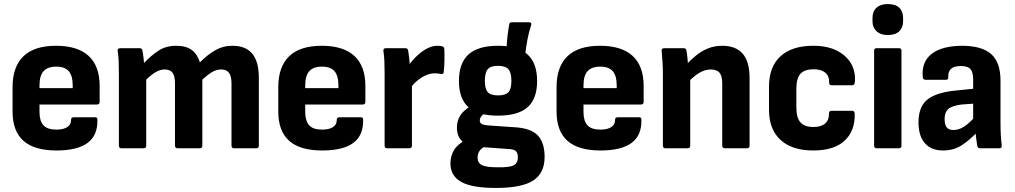

<svg xmlns="http://www.w3.org/2000/svg" viewBox="-20 -732 5014 948"><path d="M259 11Q149 11 95.5 -37Q42 -85 42 -181V-302Q42 -402 95.5 -454Q149 -506 257 -506Q363 -506 417.5 -456Q472 -406 472 -308V-229Q472 -216 459 -216H175V-179Q175 -135 194.5 -113.5Q214 -92 258 -92Q292 -92 311.5 -104Q331 -116 331 -141Q331 -153 344 -153H450Q461 -153 461 -141Q463 -64 412.5 -26.5Q362 11 259 11ZM175 -297H339V-310Q339 -358 319.5 -380.5Q300 -403 258 -403Q215 -403 195 -380.5Q175 -358 175 -310Z M579 0Q567 0 567 -13V-367Q567 -399 566 -427.5Q565 -456 561 -480Q559 -494 574 -494H670Q680 -494 683 -484Q685 -471 687.5 -455Q690 -439 691 -421Q725 -457 762 -481.5Q799 -506 850 -506Q899 -506 927 -485Q955 -464 967 -424Q1001 -459 1040.5 -482.5Q1080 -506 1128 -506Q1193 -506 1225.5 -467Q1258 -428 1258 -348V-13Q1258 0 1246 0H1135Q1123 0 1123 -13V-321Q1123 -355 1111 -372Q1099 -389 1072 -389Q1049 -389 1027 -376Q1005 -363 979 -339V-13Q979 0 967 0H857Q844 0 844 -13V-321Q844 -355 832.5 -372Q821 -389 793 -389Q771 -389 749 -376Q727 -363 702 -339V-13Q702 0 690 0Z M1571 11Q1461 11 1407.5 -37Q1354 -85 1354 -181V-302Q1354 -402 1407.5 -454Q1461 -506 1569 -506Q1675 -506 1729.5 -456Q1784 -406 1784 -308V-229Q1784 -216 1771 -216H1487V-179Q1487 -135 1506.5 -113.5Q1526 -92 1570 -92Q1604 -92 1623.5 -104Q1643 -116 1643 -141Q1643 -153 1656 -153H1762Q1773 -153 1773 -141Q1775 -64 1724.5 -26.5Q1674 11 1571 11ZM1487 -297H1651V-310Q1651 -358 1631.5 -380.5Q1612 -403 1570 -403Q1527 -403 1507 -380.5Q1487 -358 1487 -310Z M1891 0Q1879 0 1879 -13V-369Q1879 -399 1878 -427.5Q1877 -456 1873 -481Q1872 -494 1885 -494H1982Q1992 -494 1995 -484Q1998 -466 2000.5 -444Q2003 -422 2003 -403L2014 -349V-13Q2014 0 2002 0ZM2004 -294 1996 -407Q2015 -434 2039.5 -457Q2064 -480 2089.5 -493Q2115 -506 2139 -506Q2155 -506 2165 -503Q2174 -499 2174 -487Q2175 -463 2174.5 -433.5Q2174 -404 2171 -377Q2170 -364 2157 -367Q2152 -368 2143.5 -369Q2135 -370 2126 -370Q2106 -370 2084.5 -361Q2063 -352 2042.5 -335.5Q2022 -319 2004 -294Z M2429 196Q2310 196 2257 166Q2204 136 2204 75Q2204 38 2222 8.5Q2240 -21 2281 -41L2382 -12Q2359 -3 2348.5 12Q2338 27 2338 46Q2338 73 2360 83.5Q2382 94 2436 94Q2497 95 2517 84Q2537 73 2537 45Q2537 24 2527.5 14.5Q2518 5 2494 4L2329 -8Q2287 -11 2261.5 -35Q2236 -59 2236 -102Q2236 -135 2252 -161Q2268 -187 2305 -208L2385 -177Q2366 -170 2357.5 -159Q2349 -148 2349 -137Q2349 -126 2357.5 -120.5Q2366 -115 2387 -113L2531 -103Q2605 -97 2637 -61.5Q2669 -26 2669 43Q2669 123 2612.5 159.5Q2556 196 2429 196ZM2439 -161Q2339 -161 2292.5 -203Q2246 -245 2246 -332Q2246 -420 2293 -463Q2340 -506 2439 -506Q2538 -506 2585 -463Q2632 -420 2632 -332Q2632 -244 2585 -202.5Q2538 -161 2439 -161ZM2439 -261Q2476 -261 2490.5 -277Q2505 -293 2505 -333Q2505 -373 2490.5 -390Q2476 -407 2439 -407Q2402 -407 2388 -390Q2374 -373 2374 -333Q2374 -294 2388 -277.5Q2402 -261 2439 -261ZM2572 -453 2481 -487Q2482 -523 2486 -555.5Q2490 -588 2494 -610Q2496 -622 2505 -622H2592Q2606 -622 2603 -609Q2591 -573 2584 -535.5Q2577 -498 2572 -453Z M2945 11Q2835 11 2781.5 -37Q2728 -85 2728 -181V-302Q2728 -402 2781.5 -454Q2835 -506 2943 -506Q3049 -506 3103.5 -456Q3158 -406 3158 -308V-229Q3158 -216 3145 -216H2861V-179Q2861 -135 2880.5 -113.5Q2900 -92 2944 -92Q2978 -92 2997.5 -104Q3017 -116 3017 -141Q3017 -153 3030 -153H3136Q3147 -153 3147 -141Q3149 -64 3098.5 -26.5Q3048 11 2945 11ZM2861 -297H3025V-310Q3025 -358 3005.5 -380.5Q2986 -403 2944 -403Q2901 -403 2881 -380.5Q2861 -358 2861 -310Z M3559 0Q3546 0 3546 -13V-321Q3546 -356 3533 -372.5Q3520 -389 3489 -389Q3460 -389 3431 -371Q3402 -353 3373 -322L3362 -407Q3388 -434 3415 -456.5Q3442 -479 3474.5 -492.5Q3507 -506 3546 -506Q3613 -506 3647 -467Q3681 -428 3681 -347V-13Q3681 0 3669 0ZM3265 0Q3253 0 3253 -13V-367Q3253 -398 3251 -428Q3249 -458 3247 -480Q3245 -494 3259 -494H3356Q3366 -494 3369 -484Q3372 -468 3374.5 -444Q3377 -420 3378 -400L3388 -355V-13Q3388 0 3376 0Z M3995 11Q3891 11 3834 -41Q3777 -93 3777 -190V-305Q3777 -402 3833.5 -454Q3890 -506 3995 -506Q4064 -506 4111 -482.5Q4158 -459 4181.5 -419Q4205 -379 4201 -328Q4200 -311 4187 -311H4086Q4074 -311 4074 -324Q4075 -357 4054.5 -373.5Q4034 -390 3997 -390Q3953 -390 3932.5 -368Q3912 -346 3912 -293V-202Q3912 -150 3932.5 -127.5Q3953 -105 3996 -105Q4035 -105 4054.5 -122.5Q4074 -140 4073 -171Q4073 -185 4085 -185H4187Q4199 -185 4200 -172Q4203 -87 4151 -38Q4099 11 3995 11Z M4308 0Q4296 0 4296 -13V-482Q4296 -494 4308 -494H4419Q4431 -494 4431 -482V-13Q4431 0 4419 0ZM4363 -559Q4328 -559 4308 -577.5Q4288 -596 4288 -626V-644Q4288 -676 4308 -694Q4328 -712 4363 -712Q4401 -712 4420 -694Q4439 -676 4439 -644V-626Q4439 -596 4420 -577.5Q4401 -559 4363 -559Z M4818 0Q4808 0 4805 -12Q4803 -25 4800 -48Q4797 -71 4796 -93L4785 -129V-339Q4785 -376 4771.5 -391Q4758 -406 4724 -406Q4659 -406 4662 -351Q4663 -338 4651 -338H4549Q4537 -338 4536 -354Q4530 -427 4580 -466Q4630 -505 4729 -506Q4828 -506 4874 -465Q4920 -424 4920 -334V-127Q4920 -93 4921.5 -65.5Q4923 -38 4926 -14Q4928 0 4914 0ZM4636 11Q4578 11 4546.5 -25Q4515 -61 4515 -128Q4515 -178 4533.5 -210.5Q4552 -243 4595 -261.5Q4638 -280 4709 -286L4798 -295V-221L4728 -216Q4681 -210 4662.5 -194Q4644 -178 4644 -144Q4644 -116 4654.5 -103Q4665 -90 4688 -90Q4714 -90 4740.5 -107Q4767 -124 4802 -164L4811 -86Q4769 -41 4729 -15Q4689 11 4636 11Z"/></svg>

Font: Sofia Sans Semi Condensed ExtraBold
Style: Regular
Weight: 800
Designer: Botio Nikoltchev, Ani Petrova
Foundry: lettersoup
Version: Version 4.100